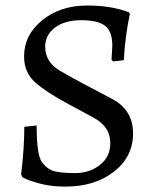

<svg xmlns="http://www.w3.org/2000/svg" viewBox="-20 -669 570 701"><path d="M145 -499Q145 -441.9 199.5 -410.4Q253.9 -378.9 284.2 -363.3Q314.5 -347.7 390.1 -307.4Q465.8 -267.1 465.8 -182.1Q465.8 -96.7 396 -42.2Q326.2 12.2 219.2 12.2Q154.8 12.2 105 -4.9Q80.1 -11.7 62 -22L57.1 -32.2Q68.8 -127.9 68.8 -206.1L113.8 -210.9Q113.8 -102.5 133.3 -76.7Q152.8 -50.8 178 -43.9Q203.1 -37.1 254.9 -37.1Q306.6 -37.1 344.7 -66.7Q382.8 -96.2 382.8 -147Q382.8 -206.5 321.3 -239.7Q259.8 -272.9 230.5 -288.6Q150.9 -331.1 109.4 -367.4Q67.9 -403.8 67.9 -462.9Q67.9 -541.5 134.3 -595.2Q200.7 -648.9 297.9 -648.9Q386.2 -648.9 451.2 -624L454.1 -618.2Q437 -538.6 432.1 -449.2L393.1 -444.8L387.2 -450.2L390.1 -502Q390.1 -553.7 364 -574.5Q337.9 -595.2 276.9 -595.2Q215.8 -595.2 180.4 -568.1Q145 -541 145 -499Z"/></svg>

Font: Alegreya-Regular
Style: Regular
Weight: 400
Designer: Juan Pablo del Peral
Foundry: Juan Pablo del Peral
Version: Version 1.003